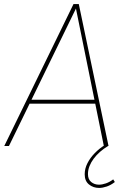

<svg xmlns="http://www.w3.org/2000/svg" viewBox="-20 -717 624 943"><path d="M1 0 341 -697H367L513 0H490L353 -675L24 0ZM118 -208 129 -227H450L454 -208ZM467 206Q438 206 417 189Q396 172 396 139Q396 111 409.5 84.5Q423 58 445.5 35Q468 12 494 -4L511 0Q489 13 471 29Q453 45 440 62.5Q427 80 419.5 99Q412 118 412 138Q412 164 428 177Q444 190 466 190Q482 190 500.5 183.5Q519 177 536 164L544 177Q525 192 504.5 199Q484 206 467 206Z"/></svg>

Font: Hanken Grotesk Thin
Style: Italic
Weight: 250
Italic angle: -8°
Designer: Alfredo Marco Pradil
Foundry: Hanken Design Co.
Version: Version 3.013